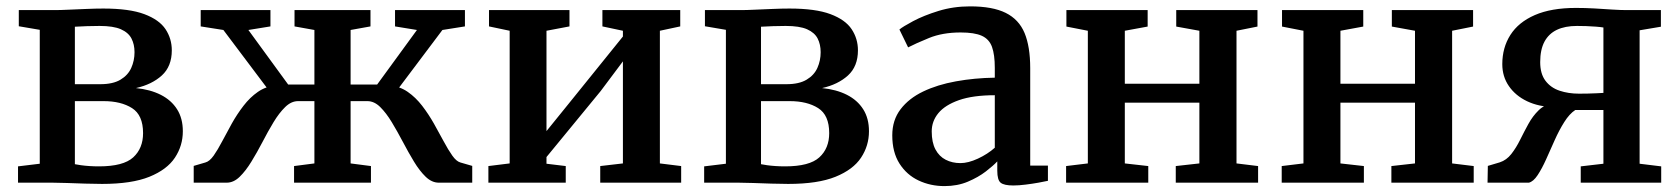

<svg xmlns="http://www.w3.org/2000/svg" viewBox="-20 -588 5405 618"><path d="M308.5 4Q284 4 253.8 3Q223.5 2 195.5 1Q167.5 0 149.5 0H38V-52.5L108 -61V-492L40.5 -503.5V-555.5H157Q174 -555.5 201 -556.8Q228 -558 257.8 -559.2Q287.5 -560.5 312.5 -560.5Q396.5 -560.5 444.5 -542.5Q492.5 -524.5 512.8 -494Q533 -463.5 533 -426Q533 -374.5 501 -345.2Q469 -316 417.5 -304.5Q463.5 -300 497.5 -282.8Q531.5 -265.5 550 -236.2Q568.5 -207 568.5 -165.5Q568.5 -119 543 -80.5Q517.5 -42 460.8 -19Q404 4 308.5 4ZM298.5 -52.5Q377 -52.5 408.8 -81.5Q440.5 -110.5 440.5 -159.5Q440.5 -217.5 405 -240Q369.5 -262.5 313.5 -262.5H221V-59.5Q228.5 -58 240.8 -56.2Q253 -54.5 268 -53.5Q283 -52.5 298.5 -52.5ZM221 -317H303Q343.5 -317 367.8 -331.5Q392 -346 402.5 -369.5Q413 -393 413 -420Q413 -445 403.2 -464Q393.5 -483 369.2 -493.8Q345 -504.5 300.5 -504.5Q280.5 -504.5 260 -503.8Q239.5 -503 221 -502Z M603.5 0V-54L641 -65Q654.5 -68.5 667.8 -87.2Q681 -106 695.2 -133.2Q709.5 -160.5 726.2 -190.5Q743 -220.5 763.8 -247.5Q784.5 -274.5 810 -292.2Q835.5 -310 867.5 -312.5L872 -261.5L699 -491.5L626 -503V-555.5H850.5V-503L779.5 -491.5L907.5 -316H992V-491.5L928 -503V-555.5H1172.5V-503L1108.5 -491.5V-316H1194L1322 -491.5L1251.5 -503V-555.5H1476.5V-503L1404 -491.5L1231 -261.5L1235.5 -312.5Q1267 -310 1292.5 -292.2Q1318 -274.5 1338.8 -247.5Q1359.5 -220.5 1376.5 -190.5Q1393.5 -160.5 1408 -133.2Q1422.5 -106 1435.8 -87.2Q1449 -68.5 1462 -65L1500 -54V0H1392.5Q1370 0 1350.2 -19Q1330.5 -38 1312.5 -67.8Q1294.5 -97.5 1276.8 -131.2Q1259 -165 1241 -194.8Q1223 -224.5 1203.8 -243.5Q1184.5 -262.5 1162.5 -262.5H1108.5V-62L1174 -53.5V0H926.5V-53.5L992 -62V-262.5H939.5Q917.5 -262.5 898 -243.5Q878.5 -224.5 860.5 -194.8Q842.5 -165 825 -131.2Q807.5 -97.5 789.2 -67.8Q771 -38 751.5 -19Q732 0 709.5 0Z M1552 0V-53.5L1620.5 -62V-489L1554 -503V-555.5H1813V-503L1739 -489V-166L1807 -250L1985 -470.5V-489L1919 -503V-555.5H2169.5V-503L2104 -489V-62L2172.5 -53.5V0H1912V-53.5L1985 -62V-390.5L1913.5 -295L1739 -82.5V-61L1801 -53.5V0Z M2517 4Q2492.5 4 2462.2 3Q2432 2 2404 1Q2376 0 2358 0H2246.5V-52.5L2316.5 -61V-492L2249 -503.5V-555.5H2365.5Q2382.5 -555.5 2409.5 -556.8Q2436.5 -558 2466.2 -559.2Q2496 -560.5 2521 -560.5Q2605 -560.5 2653 -542.5Q2701 -524.5 2721.2 -494Q2741.5 -463.5 2741.5 -426Q2741.5 -374.5 2709.5 -345.2Q2677.5 -316 2626 -304.5Q2672 -300 2706 -282.8Q2740 -265.5 2758.5 -236.2Q2777 -207 2777 -165.5Q2777 -119 2751.5 -80.5Q2726 -42 2669.2 -19Q2612.5 4 2517 4ZM2507 -52.5Q2585.5 -52.5 2617.2 -81.5Q2649 -110.5 2649 -159.5Q2649 -217.5 2613.5 -240Q2578 -262.5 2522 -262.5H2429.5V-59.5Q2437 -58 2449.2 -56.2Q2461.5 -54.5 2476.5 -53.5Q2491.5 -52.5 2507 -52.5ZM2429.5 -317H2511.5Q2552 -317 2576.2 -331.5Q2600.5 -346 2611 -369.5Q2621.5 -393 2621.5 -420Q2621.5 -445 2611.8 -464Q2602 -483 2577.8 -493.8Q2553.5 -504.5 2509 -504.5Q2489 -504.5 2468.5 -503.8Q2448 -503 2429.5 -502Z M3020 11Q2975 11 2936.8 -7Q2898.5 -25 2875.2 -61.5Q2852 -98 2852 -152.5Q2852 -201.5 2878.8 -236.5Q2905.5 -271.5 2951.5 -293.5Q2997.5 -315.5 3057 -326.2Q3116.5 -337 3182 -338V-369.5Q3182 -412 3173 -437Q3164 -462 3140.2 -472.8Q3116.5 -483.5 3072 -483.5Q3014 -483.5 2970.5 -465.8Q2927 -448 2903 -435.5L2875 -493Q2885.5 -502 2919.2 -520Q2953 -538 3000.8 -552.8Q3048.5 -567.5 3102.5 -567.5Q3175 -567.5 3217.2 -546.5Q3259.5 -525.5 3277.8 -481.8Q3296 -438 3296 -368.5V-55H3353V-6Q3342 -3.5 3322.5 0Q3303 3.5 3281.2 6.2Q3259.5 9 3241.5 9Q3212 9 3201 0.2Q3190 -8.5 3190 -38.5V-68.5Q3177.5 -55 3153.2 -36.2Q3129 -17.5 3095.2 -3.2Q3061.5 11 3020 11ZM3071.5 -63Q3096.5 -63 3127.8 -77.5Q3159 -92 3182 -112.5V-281.5Q3112 -281.5 3067 -265.8Q3022 -250 3000.5 -224Q2979 -198 2979 -165Q2979 -129.5 2991 -107Q3003 -84.5 3024 -73.8Q3045 -63 3071.5 -63Z M3411.5 0V-53.5L3481.5 -62V-489L3412.5 -502.5V-555.5H3674V-502.5L3600.5 -489V-318.5H3840.5V-489L3766 -502.5V-555.5H4027.5V-502.5L3960 -489V-62L4029.5 -53.5V0H3764.5V-53.5L3840.5 -62V-257.5H3600.5V-62L3676 -53.5V0Z M4105.5 0V-53.5L4175.5 -62V-489L4106.5 -502.5V-555.5H4368V-502.5L4294.5 -489V-318.5H4534.5V-489L4460 -502.5V-555.5H4721.5V-502.5L4654 -489V-62L4723.5 -53.5V0H4458.5V-53.5L4534.5 -62V-257.5H4294.5V-62L4370 -53.5V0Z M4768 0 4769 -54 4807.5 -65.5Q4829 -72.5 4844.5 -92.2Q4860 -112 4872.8 -137.8Q4885.5 -163.5 4899.5 -189Q4913.5 -214.5 4932.5 -233Q4951.5 -251.5 4979.5 -256.5V-243.5Q4932.5 -244.5 4895.2 -262.2Q4858 -280 4836.8 -310.8Q4815.5 -341.5 4815.5 -381.5Q4815.5 -434.5 4841.5 -475.5Q4867.5 -516.5 4920.2 -539.5Q4973 -562.5 5052.5 -562.5Q5082 -562.5 5112.5 -560.8Q5143 -559 5170 -557.2Q5197 -555.5 5215 -555.5H5326V-502L5257.5 -490.5V-61L5327 -52.5V0H5068V-52.5L5141 -61V-234H5050.5Q5031.5 -221.5 5015 -195.2Q4998.5 -169 4984.2 -137Q4970 -105 4956.5 -75Q4943 -45 4929.2 -24.2Q4915.5 -3.5 4901 0ZM5062.5 -286.5Q5075 -286.5 5090 -286.8Q5105 -287 5119 -287.8Q5133 -288.5 5141 -289V-499.5Q5132.5 -501 5117.2 -502.2Q5102 -503.5 5085.5 -504Q5069 -504.5 5056 -504.5Q5017.5 -504.5 4991.2 -492Q4965 -479.5 4951.2 -453.8Q4937.5 -428 4937.5 -388Q4937.5 -350.5 4954.5 -328Q4971.5 -305.5 5000 -296Q5028.5 -286.5 5062.5 -286.5Z"/></svg>

Font: Merriweather SemiBold
Style: Regular
Weight: 600
Version: Version 2.100